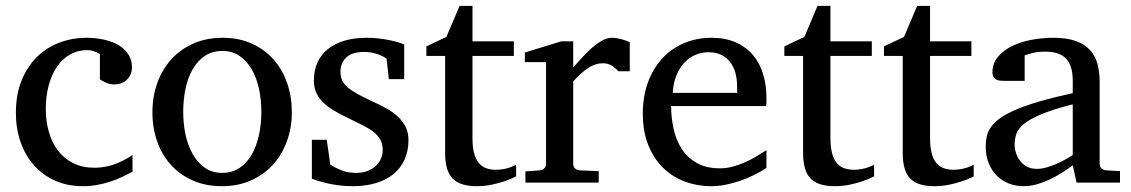

<svg xmlns="http://www.w3.org/2000/svg" viewBox="-20 -623 3857 655"><path d="M432.1 -37.1Q415 -28.3 396.2 -19.3Q377.4 -10.3 356.2 -3.4Q335 3.4 311.8 7.8Q288.6 12.2 263.2 12.2Q210.4 12.2 168.2 -6.6Q126 -25.4 96.2 -58.8Q66.4 -92.3 50.3 -138.2Q34.2 -184.1 34.2 -237.8Q34.2 -300.8 53.7 -348.6Q73.2 -396.5 106.4 -429Q139.6 -461.4 183.3 -477.8Q227.1 -494.1 274.9 -494.1Q307.6 -494.1 336.2 -487.5Q364.7 -481 385.5 -468.3Q406.2 -455.6 418.2 -437Q430.2 -418.5 430.2 -394Q430.2 -379.4 425 -368.4Q419.9 -357.4 411.6 -349.9Q403.3 -342.3 392.8 -338.6Q382.3 -335 371.1 -335Q354.5 -335 342.3 -340.6Q330.1 -346.2 320.8 -352.1V-439Q310.5 -444.8 299.6 -448.5Q288.6 -452.1 278.8 -452.1Q245.6 -452.1 219 -437Q192.4 -421.9 174.1 -395Q155.8 -368.2 146 -331.3Q136.2 -294.4 136.2 -251Q136.2 -209.5 146.7 -172.9Q157.2 -136.2 178 -109.1Q198.7 -82 229.7 -66.4Q260.7 -50.8 301.8 -50.8Q336.9 -50.8 368.4 -61.8Q399.9 -72.8 432.1 -94.2Z M871.6 -241.2Q871.6 -282.2 863.5 -319.8Q855.5 -357.4 838.9 -386.2Q822.3 -415 797.4 -432.1Q772.5 -449.2 738.8 -449.2Q704.1 -449.2 678.7 -432.1Q653.3 -415 637 -386.2Q620.6 -357.4 612.8 -319.8Q605 -282.2 605 -241.2Q605 -200.7 613 -163.1Q621.1 -125.5 637.7 -96.7Q654.3 -67.9 679.2 -50.5Q704.1 -33.2 737.8 -33.2Q772 -33.2 797.4 -50.3Q822.8 -67.4 839.1 -96.2Q855.5 -125 863.5 -162.6Q871.6 -200.2 871.6 -241.2ZM975.6 -240.2Q975.6 -187 958.7 -140.9Q941.9 -94.7 910.9 -60.8Q879.9 -26.9 835.7 -7.3Q791.5 12.2 736.8 12.2Q682.1 12.2 638.2 -7.1Q594.2 -26.4 563.5 -60.1Q532.7 -93.8 516.4 -139.9Q500 -186 500 -240.2Q500 -293.5 516.6 -339.8Q533.2 -386.2 564.5 -420.7Q595.7 -455.1 639.9 -474.6Q684.1 -494.1 739.7 -494.1Q795.4 -494.1 839.4 -474.1Q883.3 -454.1 913.6 -419.7Q943.8 -385.3 959.7 -339.1Q975.6 -293 975.6 -240.2Z M1373.5 -145Q1373.5 -108.4 1360.4 -79.1Q1347.2 -49.8 1322.8 -29.5Q1298.3 -9.3 1262.7 1.5Q1227.1 12.2 1182.6 12.2Q1159.7 12.2 1137.9 9.5Q1116.2 6.8 1097.9 2.7Q1079.6 -1.5 1065.4 -5.9Q1051.3 -10.3 1043.9 -13.2V-146H1094.7L1106.9 -61Q1122.1 -51.3 1144.3 -42.2Q1166.5 -33.2 1195.8 -33.2Q1217.3 -33.2 1233.9 -39.8Q1250.5 -46.4 1262 -57.1Q1273.4 -67.9 1279.5 -81.8Q1285.6 -95.7 1285.6 -110.8Q1285.6 -131.8 1277.3 -146.7Q1269 -161.6 1253.4 -173.6Q1237.8 -185.5 1215.1 -196.8Q1192.4 -208 1163.6 -222.2Q1136.2 -235.4 1115.2 -248.3Q1094.2 -261.2 1079.8 -276.1Q1065.4 -291 1058.1 -308.8Q1050.8 -326.7 1050.8 -349.1Q1050.8 -382.3 1062.7 -409.2Q1074.7 -436 1097.7 -454.8Q1120.6 -473.6 1154.1 -483.9Q1187.5 -494.1 1231 -494.1Q1252.9 -494.1 1272.9 -491.7Q1293 -489.3 1309.6 -485.8Q1326.2 -482.4 1338.9 -478.5Q1351.6 -474.6 1358.9 -471.2V-353H1306.6L1298.8 -422.9Q1288.1 -431.2 1267.1 -438.5Q1246.1 -445.8 1222.7 -445.8Q1181.2 -445.8 1161.4 -427Q1141.6 -408.2 1141.6 -378.9Q1141.6 -361.8 1147.2 -349.1Q1152.8 -336.4 1165.8 -325.2Q1178.7 -314 1200 -302.2Q1221.2 -290.5 1252.9 -275.9Q1279.3 -264.2 1301.3 -251.5Q1323.2 -238.8 1339.4 -223.1Q1355.5 -207.5 1364.5 -188.5Q1373.5 -169.4 1373.5 -145Z M1740.7 -21Q1722.2 -11.7 1700.2 -4.4Q1681.6 2 1657.2 7.1Q1632.8 12.2 1606 12.2Q1549.3 12.2 1523.9 -14.2Q1498.5 -40.5 1498.5 -100.1V-432.1H1434.6V-464.8L1502.9 -497.1L1547.9 -603H1591.8V-481.9H1732.9V-432.1H1591.8V-152.8Q1591.8 -123 1596.9 -102.3Q1602.1 -81.5 1612.1 -68.6Q1622.1 -55.7 1637 -49.8Q1651.9 -43.9 1671.9 -43.9Q1686.5 -43.9 1699 -46.4Q1711.4 -48.8 1720.7 -52.2Q1731.4 -56.2 1740.7 -61Z M2089.4 -379.9Q2079.6 -391.1 2066.9 -399.2Q2054.2 -407.2 2035.6 -407.2Q2011.2 -407.2 1986.3 -390.9Q1961.4 -374.5 1935.5 -345.2V-64Q1935.5 -54.7 1941.4 -48.8Q1947.3 -43 1956.5 -42L2022.5 -39.1V0H1772.5V-38.1L1821.8 -42Q1830.6 -43 1836.7 -48.8Q1842.8 -54.7 1842.8 -64V-411.1H1770.5V-443.8L1894.5 -481.9H1935.5V-393.1Q1946.3 -404.8 1961.7 -422.1Q1977.1 -439.5 1994.6 -455.6Q2012.2 -471.7 2031 -482.9Q2049.8 -494.1 2067.4 -494.1Q2075.2 -494.1 2084 -492.7Q2092.8 -491.2 2101.1 -489Q2109.4 -486.8 2116.5 -484.1Q2123.5 -481.4 2128.4 -479V-379.9Z M2594.7 -49.8Q2573.7 -36.6 2551 -25.4Q2528.3 -14.2 2504.2 -5.9Q2480 2.4 2455.1 7.3Q2430.2 12.2 2404.8 12.2Q2359.4 12.2 2317.4 -3.2Q2275.4 -18.6 2243.4 -49.3Q2211.4 -80.1 2192.1 -126.7Q2172.9 -173.3 2172.9 -235.8Q2172.9 -294.4 2190.4 -342Q2208 -389.6 2239.3 -423.6Q2270.5 -457.5 2313.5 -475.8Q2356.4 -494.1 2407.7 -494.1Q2454.1 -494.1 2489.3 -478.8Q2524.4 -463.4 2547.9 -436.3Q2571.3 -409.2 2583 -371.3Q2594.7 -333.5 2594.7 -289.1V-275.9Q2594.7 -268.1 2593.8 -261.2H2269.5Q2269.5 -223.1 2277.6 -185.1Q2285.6 -147 2304.7 -116.7Q2323.7 -86.4 2356 -67.6Q2388.2 -48.8 2436.5 -48.8Q2458 -48.8 2479 -54.4Q2500 -60.1 2520.3 -68.8Q2540.5 -77.6 2559.1 -88.6Q2577.6 -99.6 2594.7 -110.8ZM2494.6 -328.1Q2494.6 -353 2488.8 -374.3Q2482.9 -395.5 2470.9 -411.1Q2459 -426.8 2440.7 -435.8Q2422.4 -444.8 2397.5 -444.8Q2372.6 -444.8 2351.1 -435.3Q2329.6 -425.8 2313.2 -407.7Q2296.9 -389.6 2286.9 -364Q2276.9 -338.4 2274.9 -306.2H2494.6Z M2961.9 -21Q2943.4 -11.7 2921.4 -4.4Q2902.8 2 2878.4 7.1Q2854 12.2 2827.1 12.2Q2770.5 12.2 2745.1 -14.2Q2719.7 -40.5 2719.7 -100.1V-432.1H2655.8V-464.8L2724.1 -497.1L2769 -603H2813V-481.9H2954.1V-432.1H2813V-152.8Q2813 -123 2818.1 -102.3Q2823.2 -81.5 2833.3 -68.6Q2843.3 -55.7 2858.2 -49.8Q2873 -43.9 2893.1 -43.9Q2907.7 -43.9 2920.2 -46.4Q2932.6 -48.8 2941.9 -52.2Q2952.6 -56.2 2961.9 -61Z M3301.8 -21Q3283.2 -11.7 3261.2 -4.4Q3242.7 2 3218.3 7.1Q3193.8 12.2 3167 12.2Q3110.4 12.2 3085 -14.2Q3059.6 -40.5 3059.6 -100.1V-432.1H2995.6V-464.8L3064 -497.1L3108.9 -603H3152.8V-481.9H3293.9V-432.1H3152.8V-152.8Q3152.8 -123 3158 -102.3Q3163.1 -81.5 3173.1 -68.6Q3183.1 -55.7 3198 -49.8Q3212.9 -43.9 3232.9 -43.9Q3247.6 -43.9 3260 -46.4Q3272.5 -48.8 3281.7 -52.2Q3292.5 -56.2 3301.8 -61Z M3639.6 -267.1Q3572.3 -250 3532.7 -233.4Q3493.2 -216.8 3472.9 -200Q3452.6 -183.1 3447 -165.8Q3441.4 -148.4 3441.4 -129.9Q3441.4 -114.3 3446.5 -99.4Q3451.7 -84.5 3461.2 -72.8Q3470.7 -61 3484.6 -54Q3498.5 -46.9 3516.6 -46.9Q3536.6 -46.9 3558.3 -54.2Q3580.1 -61.5 3598.1 -70.3Q3619.1 -80.6 3639.6 -94.2ZM3652.8 0 3639.6 -59.1Q3613.3 -39.1 3585.4 -23.4Q3573.2 -16.6 3559.6 -10.3Q3545.9 -3.9 3531.5 1.2Q3517.1 6.3 3502.2 9.3Q3487.3 12.2 3472.7 12.2Q3445.3 12.2 3421.6 2.9Q3397.9 -6.3 3380.4 -23.9Q3362.8 -41.5 3352.8 -66.4Q3342.8 -91.3 3342.8 -123Q3342.8 -141.6 3346.4 -158.2Q3350.1 -174.8 3361.3 -190.4Q3372.6 -206.1 3392.8 -220.5Q3413.1 -234.9 3446 -249Q3479 -263.2 3526.6 -277.1Q3574.2 -291 3639.6 -305.2V-348.1Q3639.6 -398.4 3617.2 -422.6Q3594.7 -446.8 3546.4 -446.8Q3520 -446.8 3501.5 -441.9Q3482.9 -437 3475.6 -434.1V-347.2H3402.8Q3396 -347.2 3389.4 -348.1Q3382.8 -349.1 3377.4 -352.3Q3372.1 -355.5 3368.9 -361.1Q3365.7 -366.7 3365.7 -376Q3365.7 -406.7 3384.3 -429Q3402.8 -451.2 3432.6 -465.8Q3462.4 -480.5 3499.5 -487.3Q3536.6 -494.1 3573.7 -494.1Q3620.1 -494.1 3650.6 -482.9Q3681.2 -471.7 3699 -451.7Q3716.8 -431.6 3724.1 -404.3Q3731.4 -377 3731.4 -344.2V-64Q3731.4 -54.7 3737.5 -48.8Q3743.7 -43 3752.4 -42L3800.8 -39.1V0Z"/></svg>

Font: BabelStone Ogham Lithic
Style: Regular
Weight: 400
Designer: Andrew West
Foundry: BabelStone
Version: Version 1.02 March 14, 2022